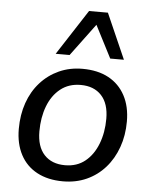

<svg xmlns="http://www.w3.org/2000/svg" viewBox="-54 -799 668 852"><g transform="rotate(5 280.0 -372.5)"><path d="M258 9Q191 9 142.5 -17Q94 -43 68.5 -91.5Q43 -140 43 -206Q43 -269 61.5 -322Q80 -375 115 -414Q150 -453 197.5 -474.5Q245 -496 302 -496Q370 -496 418 -470Q466 -444 492 -395.5Q518 -347 518 -280Q518 -218 499 -165Q480 -112 445.5 -73Q411 -34 363.5 -12.5Q316 9 258 9ZM261 -63Q314 -63 350.5 -92.5Q387 -122 406.5 -172.5Q426 -223 426 -284Q426 -352 392.5 -388Q359 -424 300 -424Q247 -424 210 -394.5Q173 -365 154 -315Q135 -265 135 -203Q135 -135 168.5 -99Q202 -63 261 -63ZM177 -552 308 -754H392L481 -552H420L346 -696L239 -552Z"/></g></svg>

Font: Nunito Sans 12pt Medium
Style: Italic
Weight: 500
Italic angle: -9°
Designer: Vernon Adams
Foundry: Vernon Adams
Version: Version 3.101;gftools[0.9.27]